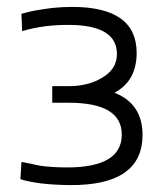

<svg xmlns="http://www.w3.org/2000/svg" viewBox="-20 -526 477 555"><path d="M179 -277Q234 -277 273 -300Q318 -325 318 -370Q318 -452 184 -454Q107 -455 44 -436L42 -486H43L45 -487Q48 -488 53 -489Q67 -493 84 -496Q107 -500 131 -503Q160 -506 189 -506Q375 -506 375 -373Q375 -292 311 -258Q392 -226 392 -136Q392 11 181 9Q90 8 39 -8L42 -58L68 -53Q84 -49 96 -47Q131 -42 174 -42Q332 -42 332 -137Q332 -229 179 -229H131V-277Z"/></svg>

Font: Titillium Web[RUS by Daymarius]
Style: Regular
Weight: 300
Designer: Cyrillization by Daymarius
Foundry: Cyrillization by Daymarius
Version: Version 1.002 September 12, 2018